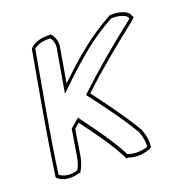

<svg xmlns="http://www.w3.org/2000/svg" viewBox="-115 -712 801 833"><g transform="rotate(-20 285.5 -296.0)"><path d="M109 -578C76 -392 41 -204 15 -18C30 0 65 12 107 2L117 -2L121 2C152 -49 147 -73 167 -187L190 -207C240 -139 294 -68 333 11L338 8C365 19 403 19 434 8L447 1V8C454 -25 448 -57 435 -87C381 -177 330 -243 281 -309C354 -379 445 -454 553 -539L571 -555L561 -575C548 -590 521 -599 490 -599H476C373 -543 300 -481 199 -385L226 -541C231 -568 222 -593 207 -608H189C156 -608 125 -597 109 -578ZM123 -573C135 -584 160 -593 187 -593H199C210 -580 215 -561 211 -541L177 -345L208 -375C308 -470 378 -530 477 -584H487C515 -584 538 -575 548 -565L552 -557L544 -550C435 -464 347 -390 272 -319L261 -309L269 -299C318 -233 370 -167 422 -79C432 -56 436 -30 434 -8L430 -6C402 3 368 3 345 -6L342 -7C302 -83 251 -152 203 -217L195 -229L153 -193L152 -187C133 -81 135 -54 115 -16L104 -12C71 -4 43 -14 31 -25C56 -208 91 -391 123 -573Z"/></g></svg>

Font: Snowfall
Style: BlkOlObl
Weight: 900
Designer: Jasper
Foundry: Cannot Into Space Fonts
Version: Version 0.9